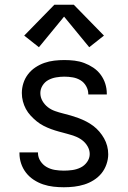

<svg xmlns="http://www.w3.org/2000/svg" viewBox="-20 -781 540 809"><path d="M249 8Q227 8 205 5.5Q183 3 162 -4Q141 -11 122 -23.5Q103 -36 89.5 -53.5Q76 -71 69 -92Q62 -113 62 -135Q62 -136 62 -137Q62 -138 62 -139H140Q140 -138 140 -137.5Q140 -137 140 -137Q140 -118 150.5 -102Q161 -86 177 -77Q193 -68 211.5 -65Q230 -62 249 -62Q267 -62 285 -64.5Q303 -67 319.5 -75Q336 -83 347 -98.5Q358 -114 358 -132Q358 -149 349 -164.5Q340 -180 326 -190.5Q312 -201 295.5 -207Q279 -213 262 -217.5Q245 -222 228.5 -226.5Q212 -231 195.5 -237Q179 -243 163.5 -251Q148 -259 134.5 -270Q121 -281 109 -294Q97 -307 89 -322Q81 -337 76.5 -354Q72 -371 72 -389Q72 -410 78.5 -430.5Q85 -451 98 -468Q111 -485 129 -497Q147 -509 167 -516Q187 -523 208.5 -525.5Q230 -528 251 -528Q273 -528 294 -525.5Q315 -523 335 -515.5Q355 -508 373 -496Q391 -484 404 -466.5Q417 -449 423.5 -428.5Q430 -408 430 -387Q430 -386 430 -385Q430 -384 430 -383H352Q352 -384 352 -384.5Q352 -385 352 -385Q352 -402 343 -418Q334 -434 319 -443Q304 -452 286.5 -455Q269 -458 251 -458Q234 -458 216.5 -455Q199 -452 184 -444Q169 -436 159.5 -421Q150 -406 150 -389Q150 -371 159 -355.5Q168 -340 181.5 -329.5Q195 -319 212 -313Q229 -307 245.5 -303Q262 -299 279 -294Q296 -289 312 -283Q328 -277 343.5 -269Q359 -261 373 -250.5Q387 -240 398.5 -226.5Q410 -213 418.5 -198Q427 -183 431.5 -166Q436 -149 436 -131Q436 -110 428.5 -88.5Q421 -67 407.5 -50.5Q394 -34 375 -22Q356 -10 335 -3.5Q314 3 292.5 5.5Q271 8 249 8ZM144 -582 82 -631 209 -761H291L418 -631L356 -582L250 -711Z"/></svg>

Font: Iosevka SS04
Style: Regular
Weight: 400
Monospace: yes
Designer: Belleve Invis
Foundry: Belleve Invis
Version: Version 19.0.0; ttfautohint (v1.8.4)